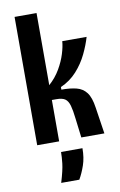

<svg xmlns="http://www.w3.org/2000/svg" viewBox="-100 -756 646 1033"><g transform="rotate(-10 223.0 -239.5)"><path d="M56 0V-701H176V-307Q213 -340 236.5 -380.5Q260 -421 272 -460Q284 -499 286 -528H419Q407 -486 384 -438Q361 -390 324.5 -349.5Q288 -309 236 -286V-272Q284 -272 318 -263.5Q352 -255 372.5 -228Q393 -201 401 -145L423 0H297L284 -106Q279 -151 271.5 -177.5Q264 -204 248.5 -215Q233 -226 201 -226H176V0ZM148 222Q168 156 172 120Q176 84 176 58H293Q293 110 279 150.5Q265 191 247 222Z"/></g></svg>

Font: Bricolage Grotesque 10pt Condensed SemiBold
Style: Regular
Weight: 600
Width: 3
Designer: Mathieu Triay
Foundry: Atelier Triay
Version: Version 1.000; ttfautohint (v1.8.4.7-5d5b);gftools[0.9.32]